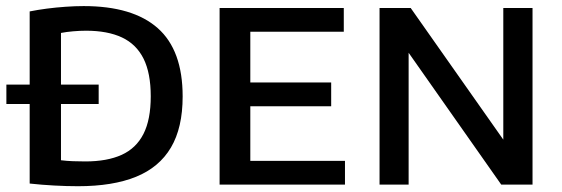

<svg xmlns="http://www.w3.org/2000/svg" viewBox="-20 -622 1894 647"><path d="M1.5 -271.5V-337H312.5V-271.5ZM243 5.5Q204.5 5.5 162.8 3.2Q121 1 80 -3.5V-583.5Q107.5 -589 138.2 -593Q169 -597 200.8 -599.2Q232.5 -601.5 262 -601.5Q427.5 -601.5 511.5 -527.2Q595.5 -453 595.5 -297Q595.5 -191.5 556 -124.8Q516.5 -58 438.2 -26.2Q360 5.5 243 5.5ZM267.5 -78Q341 -78 390 -100.2Q439 -122.5 463.5 -170.8Q488 -219 488 -297.5Q488 -375.5 463.8 -424.2Q439.5 -473 391 -495.8Q342.5 -518.5 270 -518.5Q249 -518.5 226.2 -516.5Q203.5 -514.5 185.5 -511V-82Q205.5 -79.5 225.8 -78.8Q246 -78 267.5 -78Z M720 0V-595H1138.5V-515H823.5V-80H1142.5V0ZM784 -264V-344H1096V-264Z M1259 0V-595H1364L1695 -124.5H1676V-595H1774.5V0H1669L1338.5 -470.5H1357V0Z"/></svg>

Font: Encode Sans SC Condensed Thin Medium
Style: Regular
Weight: 500
Version: Version 3.002